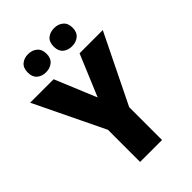

<svg xmlns="http://www.w3.org/2000/svg" viewBox="-267 -1037 1146 1146"><g transform="rotate(-45 306.5 -464.0)"><path d="M307 -451 417 -714H613L399 -277V0H214V-271L0 -714H198ZM117 -851Q117 -890 139.5 -909Q162 -928 196 -928Q230 -928 253 -908.5Q276 -889 276 -851Q276 -814 253 -794.5Q230 -775 196 -775Q162 -775 139.5 -794Q117 -813 117 -851ZM336 -851Q336 -890 358.5 -909Q381 -928 416 -928Q450 -928 473 -908.5Q496 -889 496 -851Q496 -814 473 -794.5Q450 -775 416 -775Q381 -775 358.5 -794Q336 -813 336 -851Z"/></g></svg>

Font: Noto Sans Gujarati SemiCondensed Black
Style: Regular
Weight: 900
Width: 4
Designer: Jelle Bosma - Monotype Design Team, Universal Thirst
Foundry: Monotype Imaging Inc.
Version: Version 2.106; ttfautohint (v1.8.4.7-5d5b)